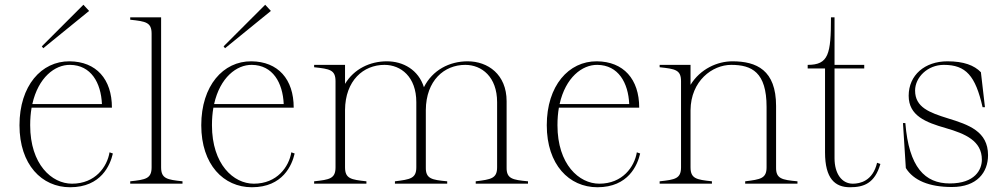

<svg xmlns="http://www.w3.org/2000/svg" viewBox="-20 -773 4244 808"><path d="M275 15C406 15 444 -79 455 -127L441 -132C431 -71 381 0 283 0C198 0 107 -81 107 -246C107 -273 109 -297 113 -320H451C451 -440 385 -514 273 -515C154 -516 62 -412 62 -246C62 -80 156 15 275 15ZM355 -727 331 -753 156 -578 162 -570ZM116 -335C141 -447 211 -501 275 -500C363 -499 405 -425 409 -335Z M528 -10V0H748V-10C683 -17 658 -21 658 -69V-700H528V-690C594 -683 618 -679 618 -631V-69C618 -21 593 -17 528 -10Z M1040 15C1171 15 1209 -79 1220 -127L1206 -132C1196 -71 1146 0 1048 0C963 0 872 -81 872 -246C872 -273 874 -297 878 -320H1216C1216 -440 1150 -514 1038 -515C919 -516 827 -412 827 -246C827 -80 921 15 1040 15ZM1120 -727 1096 -753 921 -578 927 -570ZM881 -335C906 -447 976 -501 1040 -500C1128 -499 1170 -425 1174 -335Z M1302 -10V0H1522V-10C1457 -17 1432 -21 1432 -69V-310C1433 -434 1509 -500 1598 -500C1667 -500 1732 -450 1732 -343V-69C1732 -22 1707 -18 1642 -10V0H1862V-10C1796 -16 1771 -21 1772 -69V-310C1773 -434 1849 -500 1938 -500C2007 -500 2072 -450 2072 -343V-69C2072 -22 2047 -18 1982 -10V0H2202V-10C2136 -16 2111 -21 2112 -69V-347C2112 -460 2033 -515 1948 -515C1871 -515 1800 -478 1764 -406C1741 -479 1677 -515 1608 -515C1537 -515 1470 -483 1432 -420V-500H1302V-490C1368 -483 1392 -479 1392 -431V-69C1392 -21 1367 -17 1302 -10Z M2494 15C2625 15 2663 -79 2674 -127L2660 -132C2650 -71 2600 0 2502 0C2417 0 2326 -81 2326 -246C2326 -273 2328 -297 2332 -320H2670C2670 -440 2604 -514 2492 -515C2373 -516 2281 -412 2281 -246C2281 -80 2375 15 2494 15ZM2335 -335C2360 -447 2430 -501 2494 -500C2582 -499 2624 -425 2628 -335Z M3246 -69V-327C3246 -478 3164 -515 3062 -515C2999 -515 2927 -483 2886 -416V-500H2756V-490C2822 -483 2846 -479 2846 -431V-69C2846 -21 2821 -17 2756 -10V0H2976V-10C2911 -17 2886 -21 2886 -69V-309C2887 -433 2978 -500 3057 -500C3144 -500 3206 -469 3206 -323V-69C3206 -22 3181 -18 3116 -10V0H3336V-10C3270 -16 3245 -21 3246 -69Z M3379 -485H3452V-132C3452 -21 3494 15 3557 15C3615 15 3661 -1 3685 -83L3671 -88C3653 -11 3599 0 3569 0C3522 0 3492 -43 3492 -107V-485H3617V-500H3492V-700H3477C3477 -545 3467 -500 3379 -500Z M3986 14C4092 14 4138 -48 4138 -120C4138 -220 4057 -248 3969 -275C3892 -299 3831 -321 3831 -392C3831 -447 3883 -500 3952 -500C4045 -500 4085 -454 4115 -322H4125L4108 -469C4080 -498 4036 -515 3967 -515C3872 -515 3804 -457 3804 -370C3804 -286 3876 -258 3960 -234C4043 -210 4112 -180 4112 -101C4112 -59 4083 -1 3977 -1C3872 -1 3805 -69 3790 -255H3780L3792 -66C3824 -14 3890 14 3986 14Z"/></svg>

Font: Sprat Condensed Thin
Style: Regular
Weight: 100
Width: 3
Designer: Ethan Nakache
Foundry: Collletttivo
Version: Version 2.000;Glyphs 3.2 (3217)